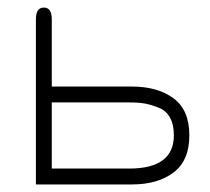

<svg xmlns="http://www.w3.org/2000/svg" viewBox="-20 -488 556 508"><path d="M329 0H75V-437Q75 -468 96 -468Q117 -468 117 -437V-259H329Q397 -259 439 -228Q481 -197 481 -130Q481 -63 439 -31.5Q397 0 329 0ZM117 -42H322Q440 -42 440 -130Q440 -158 430 -176.5Q420 -195 400 -203Q380 -211 363.5 -214Q347 -217 322 -217H117Z"/></svg>

Font: Jura Light
Style: Regular
Weight: 300
Designer: Daniel Johnson, Alexei Vanyashin
Foundry: Daniel Johnson
Version: Version 5.103